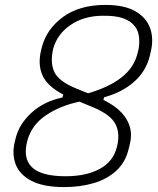

<svg xmlns="http://www.w3.org/2000/svg" viewBox="-20 -740 640 780"><path d="M408 -720Q485 -720 529.5 -694.5Q574 -669 589.5 -626.5Q605 -584 593 -532L589 -515Q574 -451 524.5 -407.5Q475 -364 403 -345L400 -334Q466 -302 493.5 -256.5Q521 -211 508 -157L503 -136Q490 -81 452.5 -46.5Q415 -12 360.5 4Q306 20 241 20Q156 20 107.5 -5.5Q59 -31 43.5 -73Q28 -115 40 -164L44 -180Q58 -236 108 -282Q158 -328 234 -344L237 -356Q172 -390 152.5 -434Q133 -478 147 -536L150 -548Q169 -622 236 -671Q303 -720 408 -720ZM286 -382 338 -361Q423 -386 472.5 -424.5Q522 -463 537 -517L540 -528Q548 -558 545 -587Q542 -616 528 -633Q512 -654 481 -665.5Q450 -677 395 -676Q320 -675 266.5 -638.5Q213 -602 196 -542Q183 -484 201 -447Q219 -410 286 -382ZM91 -168Q72 -97 110 -60.5Q148 -24 246 -24Q329 -24 384.5 -53.5Q440 -83 455 -143Q469 -197 449 -236Q429 -275 356 -305L303 -327Q225 -311 166.5 -271.5Q108 -232 91 -168Z"/></svg>

Font: Recursive Mn Lnr St Lt
Style: Italic
Weight: 300
Italic angle: -15°
Monospace: yes
Version: Version 1.079;hotconv 1.0.112;makeotfexe 2.5.65598; ttfautoh